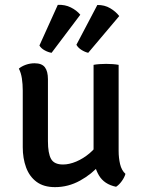

<svg xmlns="http://www.w3.org/2000/svg" viewBox="-20 -760 587 789"><path d="M467.5 -140Q467.5 -111 473.5 -85.5Q479.5 -60 495.5 -45.5Q491.5 -31 480.5 -15.8Q469.5 -0.5 457 7.5Q408 -2.5 386.2 -39.8Q364.5 -77 364.5 -125V-493.5Q374.5 -495.5 388.2 -496.5Q402 -497.5 416 -497.5Q430 -497.5 443.5 -496.5Q457 -495.5 467.5 -493.5ZM73.5 -388Q73.5 -414 70 -437.2Q66.5 -460.5 57.5 -478Q68.5 -487.5 86 -493.8Q103.5 -500 122 -500Q152 -500 164.5 -483.5Q177 -467 177 -434.5V-180Q177 -130 189.8 -107Q202.5 -84 239 -84Q264.5 -84 293.5 -96.2Q322.5 -108.5 348.5 -130.5Q374.5 -152.5 390.5 -182V-83.5Q357.5 -44.5 309 -17.8Q260.5 9 206 9Q159.5 9 130.2 -12.8Q101 -34.5 87.2 -72Q73.5 -109.5 73.5 -155ZM380 -739.5Q409.5 -740 432.8 -726.2Q456 -712.5 470 -694L342.5 -543Q329 -546 315 -554.8Q301 -563.5 294 -576ZM217.5 -740Q247 -741.5 271 -729.5Q295 -717.5 310 -699.5L192 -543Q178.5 -545 163.8 -553Q149 -561 142 -573Z"/></svg>

Font: Signika
Style: Regular
Weight: 400
Designer: Anna Giedry
Foundry: Anna Giedry
Version: Version 2.001